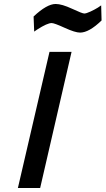

<svg xmlns="http://www.w3.org/2000/svg" viewBox="-20 -946 531 966"><path d="M383 -782Q358 -782 305.5 -806Q253 -830 240 -830Q218 -830 168 -798L152 -787L149 -863Q216 -926 260 -926Q291 -926 342.5 -902Q394 -878 404 -878Q414 -878 435.5 -888Q457 -898 473 -908L489 -919L491 -843Q428 -782 383 -782ZM70 0 229 -685H340L182 0Z"/></svg>

Font: Titillium Web SemiBold
Style: Italic
Weight: 600
Italic angle: -13°
Version: Version 1.002;PS 57.000;hotconv 1.0.70;makeotf.lib2.5.55311